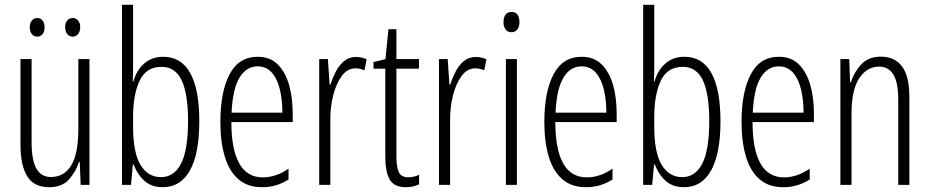

<svg xmlns="http://www.w3.org/2000/svg" viewBox="-20 -780 3923 810"><path d="M357.4 -530.8V0H320.3L316.4 -96.7H313Q299.8 -55.2 270.8 -22.7Q241.7 9.8 187.5 9.8Q123.5 9.8 95 -36.1Q66.4 -82 66.4 -169.4V-530.8H113.3V-180.2Q113.3 -103.5 133.8 -68.4Q154.3 -33.2 194.3 -33.2Q251 -33.2 280.8 -82.8Q310.5 -132.3 310.5 -236.8V-530.8ZM105.5 -665Q105.5 -682.6 114.3 -693.4Q123 -704.1 137.2 -704.1Q150.9 -704.1 159.4 -693.6Q168 -683.1 168 -665Q168 -646 159.4 -635.7Q150.9 -625.5 137.2 -625.5Q123 -625.5 114.3 -636.2Q105.5 -647 105.5 -665ZM254.9 -665.5Q254.9 -683.1 263.7 -693.6Q272.5 -704.1 286.6 -704.1Q299.8 -704.1 309.1 -693.8Q318.4 -683.6 318.4 -665.5Q318.4 -647 309.3 -636.2Q300.3 -625.5 286.6 -625.5Q272.5 -625.5 263.7 -636.2Q254.9 -647 254.9 -665.5Z M541.5 -759.8V-504.4Q541.5 -471.7 540 -436H542.5Q556.2 -484.4 588.9 -512.5Q621.6 -540.5 668.5 -540.5Q744.6 -540.5 782.7 -471.4Q820.8 -402.3 820.8 -269Q820.8 -131.3 781.2 -60.8Q741.7 9.8 666.5 9.8Q620.6 9.8 590.8 -15.9Q561 -41.5 543.5 -86.4H540.5L532.7 0H494.6V-759.8ZM661.6 -498Q596.7 -498 569.1 -439.7Q541.5 -381.3 541.5 -287.1V-245.6Q541.5 -135.3 573 -84Q604.5 -32.7 659.2 -32.7Q714.8 -32.7 744.1 -90.3Q773.4 -147.9 773.4 -269.5Q773.4 -382.8 746.8 -440.4Q720.2 -498 661.6 -498Z M1066.9 -540.5Q1120.1 -540.5 1152.6 -507.3Q1185.1 -474.1 1200 -420.2Q1214.8 -366.2 1214.8 -303.7V-265.1H956.1Q956.1 -150.4 989 -91.1Q1022 -31.7 1088.9 -31.7Q1144 -31.7 1197.3 -68.4V-22.9Q1173.3 -7.3 1145.5 1.2Q1117.7 9.8 1085.4 9.8Q1023.9 9.8 985.1 -24.4Q946.3 -58.6 928 -120.4Q909.7 -182.1 909.7 -264.6Q909.7 -393.1 948.7 -466.8Q987.8 -540.5 1066.9 -540.5ZM1066.9 -500Q1018.6 -500 990 -451.9Q961.4 -403.8 957 -304.7H1171.4Q1171.4 -357.4 1160.9 -401.9Q1150.4 -446.3 1127.2 -473.1Q1104 -500 1066.9 -500Z M1481.9 -539.6Q1492.2 -539.6 1503.9 -537.4Q1515.6 -535.2 1526.9 -529.8L1517.6 -483.4Q1510.3 -486.8 1500.2 -489.3Q1490.2 -491.7 1479.5 -491.7Q1445.8 -491.7 1422.1 -459.7Q1398.4 -427.7 1386 -378.7Q1373.5 -329.6 1373.5 -277.8V0H1326.7V-530.8H1363.3L1370.6 -422.4H1373.5Q1382.8 -450.7 1396.5 -477.5Q1410.2 -504.4 1431.2 -522Q1452.1 -539.6 1481.9 -539.6Z M1701.7 -32.2Q1727.1 -32.2 1748 -42.5V-2.4Q1736.3 3.4 1722.4 6.6Q1708.5 9.8 1691.4 9.8Q1642.6 9.8 1624 -22.9Q1605.5 -55.7 1605.5 -119.6V-490.2H1555.7V-518.1L1606 -530.3L1618.7 -656.7H1652.3V-530.8H1747.6V-490.2H1652.3V-121.1Q1652.3 -75.7 1662.4 -54Q1672.4 -32.2 1701.7 -32.2Z M1987.3 -539.6Q1997.6 -539.6 2009.3 -537.4Q2021 -535.2 2032.2 -529.8L2022.9 -483.4Q2015.6 -486.8 2005.6 -489.3Q1995.6 -491.7 1984.9 -491.7Q1951.2 -491.7 1927.5 -459.7Q1903.8 -427.7 1891.4 -378.7Q1878.9 -329.6 1878.9 -277.8V0H1832V-530.8H1868.7L1876 -422.4H1878.9Q1888.2 -450.7 1901.9 -477.5Q1915.5 -504.4 1936.5 -522Q1957.5 -539.6 1987.3 -539.6Z M2138.2 -729.5Q2156.2 -729.5 2163.8 -717.3Q2171.4 -705.1 2171.4 -687Q2171.4 -667.5 2162.6 -655.8Q2153.8 -644 2137.7 -644Q2121.6 -644 2112.8 -656Q2104 -668 2104 -686.5Q2104 -705.1 2112.1 -717.3Q2120.1 -729.5 2138.2 -729.5ZM2160.6 -530.8V0H2114.3V-530.8Z M2433.6 -540.5Q2486.8 -540.5 2519.3 -507.3Q2551.8 -474.1 2566.7 -420.2Q2581.5 -366.2 2581.5 -303.7V-265.1H2322.8Q2322.8 -150.4 2355.7 -91.1Q2388.7 -31.7 2455.6 -31.7Q2510.7 -31.7 2564 -68.4V-22.9Q2540 -7.3 2512.2 1.2Q2484.4 9.8 2452.1 9.8Q2390.6 9.8 2351.8 -24.4Q2313 -58.6 2294.7 -120.4Q2276.4 -182.1 2276.4 -264.6Q2276.4 -393.1 2315.4 -466.8Q2354.5 -540.5 2433.6 -540.5ZM2433.6 -500Q2385.3 -500 2356.7 -451.9Q2328.1 -403.8 2323.7 -304.7H2538.1Q2538.1 -357.4 2527.6 -401.9Q2517.1 -446.3 2493.9 -473.1Q2470.7 -500 2433.6 -500Z M2740.2 -759.8V-504.4Q2740.2 -471.7 2738.8 -436H2741.2Q2754.9 -484.4 2787.6 -512.5Q2820.3 -540.5 2867.2 -540.5Q2943.4 -540.5 2981.4 -471.4Q3019.5 -402.3 3019.5 -269Q3019.5 -131.3 2980 -60.8Q2940.4 9.8 2865.2 9.8Q2819.3 9.8 2789.6 -15.9Q2759.8 -41.5 2742.2 -86.4H2739.3L2731.4 0H2693.4V-759.8ZM2860.4 -498Q2795.4 -498 2767.8 -439.7Q2740.2 -381.3 2740.2 -287.1V-245.6Q2740.2 -135.3 2771.7 -84Q2803.2 -32.7 2857.9 -32.7Q2913.6 -32.7 2942.9 -90.3Q2972.2 -147.9 2972.2 -269.5Q2972.2 -382.8 2945.6 -440.4Q2918.9 -498 2860.4 -498Z M3265.6 -540.5Q3318.8 -540.5 3351.3 -507.3Q3383.8 -474.1 3398.7 -420.2Q3413.6 -366.2 3413.6 -303.7V-265.1H3154.8Q3154.8 -150.4 3187.7 -91.1Q3220.7 -31.7 3287.6 -31.7Q3342.8 -31.7 3396 -68.4V-22.9Q3372.1 -7.3 3344.2 1.2Q3316.4 9.8 3284.2 9.8Q3222.7 9.8 3183.8 -24.4Q3145 -58.6 3126.7 -120.4Q3108.4 -182.1 3108.4 -264.6Q3108.4 -393.1 3147.5 -466.8Q3186.5 -540.5 3265.6 -540.5ZM3265.6 -500Q3217.3 -500 3188.7 -451.9Q3160.2 -403.8 3155.8 -304.7H3370.1Q3370.1 -357.4 3359.6 -401.9Q3349.1 -446.3 3325.9 -473.1Q3302.7 -500 3265.6 -500Z M3696.3 -541Q3754.4 -541 3785.4 -499.8Q3816.4 -458.5 3816.4 -371.1V0H3769.5V-358.9Q3769.5 -432.1 3748.8 -465.6Q3728 -499 3689.5 -499Q3637.2 -499 3604.7 -449.7Q3572.3 -400.4 3572.3 -298.8V0H3525.4V-530.8H3562.5L3566.4 -433.1H3569.8Q3583 -476.1 3613.5 -508.5Q3644 -541 3696.3 -541Z"/></svg>

Font: Open Sans Condensed Light
Style: Regular
Weight: 300
Width: 3
Designer: Monotype Design Team
Foundry: Monotype Imaging Inc.
Version: Version 3.003; ttfautohint (v1.8.4)